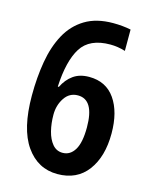

<svg xmlns="http://www.w3.org/2000/svg" viewBox="-111 -795 689 878"><g transform="rotate(15 233.0 -356.5)"><path d="M246 10Q153 10 97 -70Q41 -150 41 -307Q41 -393 54 -468.5Q67 -544 98 -601Q129 -658 182.5 -690.5Q236 -723 315 -723Q337 -723 358.5 -721Q380 -719 399 -715V-614Q363 -625 328 -625Q230 -625 190.5 -562.5Q151 -500 145 -377H150Q168 -414 198 -435.5Q228 -457 273 -457Q353 -457 395.5 -396Q438 -335 438 -233Q438 -123 388 -56.5Q338 10 246 10ZM244 -90Q280 -90 301 -124.5Q322 -159 322 -231Q322 -362 245 -362Q205 -362 182 -327.5Q159 -293 159 -248Q159 -207 168 -171Q177 -135 196 -112.5Q215 -90 244 -90Z"/></g></svg>

Font: Noto Sans Gurmukhi Condensed SemiBold
Style: Regular
Weight: 600
Width: 3
Designer: Jelle Bosma - Monotype Design Team
Foundry: Monotype Imaging Inc.
Version: Version 2.004; ttfautohint (v1.8.4.7-5d5b)